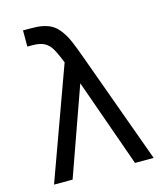

<svg xmlns="http://www.w3.org/2000/svg" viewBox="-110 -817 764 899"><g transform="rotate(-15 271.5 -367.5)"><path d="M40 0 236 -540Q220.5 -580 206.5 -605.8Q192.5 -631.5 171 -644Q149.5 -656.5 112 -656.5H86.5V-735H121Q130.5 -735 150.2 -734.2Q170 -733.5 187.5 -729Q227.5 -720 252.5 -692Q277.5 -664 294.5 -624Q311.5 -584 327 -540L523 0H432.5L281.5 -426.5L130 0Z"/></g></svg>

Font: Cns Manrope Med
Style: Regular
Weight: 500
Designer: Mikhail Sharanda
Foundry: Mikhail Sharanda
Version: Version 4.504